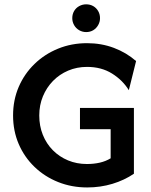

<svg xmlns="http://www.w3.org/2000/svg" viewBox="-20 -832 682 865"><path d="M372.9 12.5Q302.8 12.5 242 -11.8Q181.2 -36.1 135.4 -80.2Q89.6 -124.3 64.2 -183.3Q38.9 -242.4 38.9 -311.8Q38.9 -381.2 64.2 -440.3Q89.6 -499.3 135.4 -543.8Q181.2 -588.2 241.7 -612.8Q302.1 -637.5 372.2 -637.5Q436.8 -637.5 493.1 -616.3Q549.3 -595.1 593.1 -556.9L560.4 -425.7Q532.6 -470.8 484.7 -500.7Q436.8 -530.6 372.2 -530.6Q326.4 -530.6 287.2 -513.9Q247.9 -497.2 218.8 -467.4Q189.6 -437.5 173.3 -397.9Q156.9 -358.3 156.9 -311.8Q156.9 -264.6 172.9 -224.7Q188.9 -184.7 218.1 -155.2Q247.2 -125.7 286.5 -109.4Q325.7 -93.1 371.5 -93.1Q402.8 -93.1 429.9 -99.3Q456.9 -105.6 478.5 -118.8V-250H340.3V-345.8H583.3V-49.3Q540.3 -20.1 486.5 -3.8Q432.6 12.5 372.9 12.5ZM368.1 -687.5Q351.4 -687.5 336.8 -695.8Q322.2 -704.2 313.9 -718.8Q305.6 -733.3 305.6 -750Q305.6 -768.1 313.9 -782.3Q322.2 -796.5 336.8 -804.5Q351.4 -812.5 368.1 -812.5Q386.1 -812.5 400 -804.5Q413.9 -796.5 422.2 -782.3Q430.6 -768.1 430.6 -750Q430.6 -733.3 422.2 -718.8Q413.9 -704.2 400 -695.8Q386.1 -687.5 368.1 -687.5Z"/></svg>

Font: Afacad Flux SemiBold
Style: Regular
Weight: 600
Designer: Kristian Moeller
Foundry: Dicotype
Version: Version 1.100